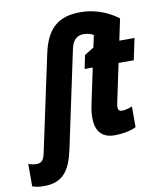

<svg xmlns="http://www.w3.org/2000/svg" viewBox="-211 -847 980 1170"><g transform="rotate(-10 279.5 -262.5)"><path d="M-32 240C84 240 130 172 157 45L284 -553C295 -607 323 -630 363 -630C390 -630 414 -621 424 -614L408 -539L350 -503L333 -420H383L338 -207C330 -169 327 -143 327 -119C327 -45 357 10 444 10C481 10 540 3 577 -17V-145C552 -134 526 -130 516 -130C496 -130 489 -138 489 -158C489 -165 491 -175 493 -184L543 -420H637L665 -553H571L599 -686C552 -721 475 -765 365 -765C225 -765 156 -697 125 -553L0 32C-9 76 -18 100 -57 100C-69 100 -95 96 -106 90V229C-79 239 -57 240 -32 240Z"/></g></svg>

Font: Noto Sans ExtraCondensed Black
Style: Italic
Weight: 900
Width: 2
Italic angle: -12°
Designer: Monotype Design Team
Foundry: Monotype Imaging Inc.
Version: Version 2.013